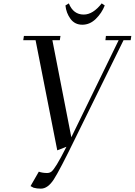

<svg xmlns="http://www.w3.org/2000/svg" viewBox="-20 -914 795 1133"><path d="M117.2 -676.8 121.1 -702.1H336.9L333 -676.8H289.1L400.9 -104L680.2 -676.8H602.1L605 -702.1H754.9L751 -676.8H709L424.8 -99.1Q333 89.8 297.6 144.5Q262.2 199.2 221.2 199.2Q197.3 199.2 178.2 193.8L160.2 184.1L209 99.1Q231 106.9 257.8 106.9Q272.9 106.9 283.9 98.4Q294.9 89.8 315.4 56.6Q335.9 23.4 372.1 -47.9L317.9 -26.9L189.9 -676.8ZM366.2 -881.8 386.2 -894Q412.6 -828.1 474.1 -828.1Q528.8 -828.1 580.1 -894L598.1 -881.8Q580.6 -836.9 545.4 -802.5Q510.3 -768.1 465.8 -768.1Q421.4 -768.1 396 -802.7Q370.6 -837.4 366.2 -881.8Z"/></svg>

Font: Dehuti
Style: Bold-Italic
Weight: 700
Version: Version 1.2